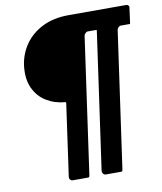

<svg xmlns="http://www.w3.org/2000/svg" viewBox="-90 -814 820 972"><g transform="rotate(-10 320.0 -328.5)"><path d="M579 -644Q573 -644 567.5 -637.5Q562 -631 561 -626L462 74Q461 80 460 82.5Q459 85 451 85H375Q366 85 361 77.5Q356 70 357 63L456 -638Q457 -643 455.5 -643.5Q454 -644 448 -644H409Q404 -644 398 -637.5Q392 -631 391 -626L292 75Q291 81 289.5 83Q288 85 281 85H203Q197 85 192 79Q187 73 188 64L240 -305Q240 -309 239.5 -309.5Q239 -310 237 -311Q184 -315 141 -341Q98 -367 76 -415Q54 -463 63 -533Q72 -592 105.5 -639Q139 -686 195.5 -714Q252 -742 330 -742H625Q632 -742 636.5 -737Q641 -732 639 -725L629 -650Q628 -644 627 -644Q626 -644 619 -644Z"/></g></svg>

Font: Libre Franklin Thin ExtraBold
Style: Italic
Weight: 800
Italic angle: -8°
Version: Version 2.000